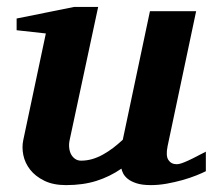

<svg xmlns="http://www.w3.org/2000/svg" viewBox="-20 -520 614 552"><path d="M571.8 -27.8Q561.5 -22.5 543.7 -15.4Q525.9 -8.3 504.2 -2.2Q482.4 3.9 459 8.1Q435.5 12.2 414.1 12.2Q388.2 12.2 372.1 6.8Q356 1.5 346.9 -6.1Q337.9 -13.7 334 -21.7Q330.1 -29.8 329.1 -35.2Q295.9 -12.2 257.3 0Q218.8 12.2 169.9 12.2Q132.8 12.2 107.2 -0.5Q81.5 -13.2 66.7 -32.2Q51.8 -51.3 47.1 -74Q42.5 -96.7 46.9 -117.2L111.8 -423.8L27.8 -433.1V-466.8L192.9 -500H262.2L180.2 -117.2Q177.7 -105.5 179 -94.7Q180.2 -84 184.6 -75.9Q189 -67.9 196.3 -63Q203.6 -58.1 212.9 -58.1Q229.5 -58.1 245.4 -62.7Q261.2 -67.4 276.1 -75.7Q291 -84 305.2 -94.7Q319.3 -105.5 333 -118.2L411.1 -487.8H543.9L461.9 -100.1Q456.1 -72.3 464.1 -60.1Q472.2 -47.9 487.8 -47.9Q491.7 -47.9 496.8 -49.1Q502 -50.3 511 -54Q520 -57.6 534.4 -64.7Q548.8 -71.8 571.8 -84Z"/></svg>

Font: Charis SIL Phon
Style: Bold Italic
Weight: 700
Italic angle: -11°
Foundry: SIL International
Version: Version 5.000